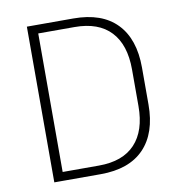

<svg xmlns="http://www.w3.org/2000/svg" viewBox="-74 -707 725 776"><g transform="rotate(-10 288.0 -319.5)"><path d="M112.5 0V-35.5H276.5Q374.5 -35.5 425 -89.5Q475.5 -143.5 475.5 -244.5V-395Q475.5 -496.5 425 -550.2Q374.5 -604 276.5 -604H111.5V-639H277.5Q394.5 -639 455.5 -576Q516.5 -513 516.5 -395.5V-244Q516.5 -126.5 455.5 -63.2Q394.5 0 277.5 0ZM87 0V-639H127.5V0Z"/></g></svg>

Font: Anek Odia ExtraLight
Style: Regular
Weight: 250
Designer: Yesha Goshar & Mahesh Sahu (Odia), Yesha Goshar (Latin)
Foundry: Ek Type
Version: Version 1.003